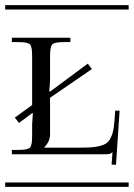

<svg xmlns="http://www.w3.org/2000/svg" viewBox="-29 -728 521 748"><path d="M472.2 -690.9H-8.8V-708H472.2ZM472.2 0H-8.8V-17.1H472.2ZM313 -480 329.1 -459 166 -347.2V-205.1Q166 -176.8 144 -154.8V-152.8H286.1Q316.9 -152.8 335.7 -154.8Q354.5 -156.7 370.8 -162.6Q387.2 -168.5 395.8 -180.2Q404.3 -191.9 409.7 -210.4Q415 -229 417 -257.8L419.9 -296.9H437L422.9 -85.9L405.8 -86.9L409.2 -134.8H408.2Q403.3 -129.9 398.2 -128.4Q393.1 -127 380.9 -127H17.1V-144H43.9Q79.1 -144 87.6 -152.8Q96.2 -161.6 96.2 -196.8V-244.1L99.1 -287.1H96.2L44.9 -249L28.8 -270L96.2 -318.8V-511.2Q96.2 -546.4 87.6 -555.2Q79.1 -564 43.9 -564H17.1V-581.1H245.1V-564H219.2Q184.1 -564 175 -555.2Q166 -546.4 166 -511.2V-415L163.1 -372.1L166 -371.1Z"/></svg>

Font: FoglihtenFr01
Style: Regular
Weight: 500
Version: Version 0.68